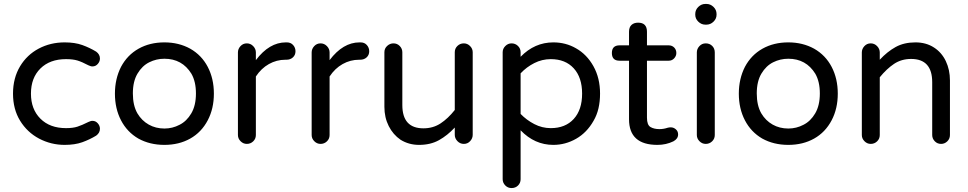

<svg xmlns="http://www.w3.org/2000/svg" viewBox="-20 -753 4911 974"><path d="M308 -18Q239 -18 178 -50Q118 -82 82 -140.5Q46 -199 46 -278Q46 -357 82 -417Q117 -475 176.5 -506.5Q236 -538 308 -538Q360 -538 397.5 -524.5Q435 -511 468 -491Q487 -477 487 -456Q487 -441 476 -428.5Q465 -416 449 -416Q443 -416 438 -418Q433 -420 428 -422Q396 -439 373 -446Q350 -453 315 -453Q233 -453 185 -405.5Q137 -358 137 -278Q137 -199 185 -151Q233 -103 315 -103Q350 -103 373 -110.5Q396 -118 428 -134Q433 -136 438 -138Q443 -140 449 -140Q465 -140 476 -127.5Q487 -115 487 -100Q487 -79 468 -65Q435 -45 397.5 -31.5Q360 -18 308 -18Z M814 -18Q740 -18 682 -50Q625 -83 594 -142.5Q563 -202 563 -278Q563 -353 594 -414Q626 -474 683 -506Q740 -538 814 -538Q887 -538 945 -506Q1003 -473 1034 -413.5Q1065 -354 1065 -278Q1065 -202 1034 -143Q1002 -82 945 -50Q888 -18 814 -18ZM814 -101Q855 -101 891 -120Q927 -138 950.5 -178Q974 -218 974 -279Q974 -339 951 -379Q904 -455 814 -455Q773 -455 737 -437Q701 -419 677.5 -379.5Q654 -340 654 -279Q654 -218 677 -178Q699 -141 734.5 -121Q770 -101 814 -101Z M1232 -23Q1214 -23 1200.5 -36.5Q1187 -50 1187 -68V-487Q1187 -505 1200 -519Q1213 -533 1232 -533Q1251 -533 1264.5 -519Q1278 -505 1278 -487V-448Q1346 -538 1430 -538H1435Q1455 -538 1467 -524.5Q1479 -511 1479 -493Q1479 -474 1466 -462Q1453 -450 1433 -450H1428Q1383 -450 1344 -428Q1305 -406 1278 -365V-68Q1278 -49 1264.5 -36Q1251 -23 1232 -23Z M1606 -23Q1588 -23 1574.5 -36.5Q1561 -50 1561 -68V-487Q1561 -505 1574 -519Q1587 -533 1606 -533Q1625 -533 1638.5 -519Q1652 -505 1652 -487V-448Q1720 -538 1804 -538H1809Q1829 -538 1841 -524.5Q1853 -511 1853 -493Q1853 -474 1840 -462Q1827 -450 1807 -450H1802Q1757 -450 1718 -428Q1679 -406 1652 -365V-68Q1652 -49 1638.5 -36Q1625 -23 1606 -23Z M2106 -18Q2054 -18 2012 -44Q1974 -70 1952 -113.5Q1930 -157 1930 -211V-488Q1930 -507 1944 -520Q1958 -533 1976 -533Q1995 -533 2008 -519.5Q2021 -506 2021 -488V-220Q2021 -102 2128 -102Q2177 -102 2215 -127Q2253 -152 2287 -195V-488Q2287 -507 2300.5 -520Q2314 -533 2333 -533Q2351 -533 2364.5 -519.5Q2378 -506 2378 -488V-69Q2378 -51 2365 -37Q2352 -23 2333 -23Q2314 -23 2300.5 -37Q2287 -51 2287 -69V-106Q2250 -66 2207 -42Q2164 -18 2106 -18Z M2575 201Q2556 201 2543 187.5Q2530 174 2530 156V-488Q2530 -506 2543.5 -519.5Q2557 -533 2575 -533Q2594 -533 2607.5 -520Q2621 -507 2621 -488V-465Q2692 -538 2787 -538Q2850 -538 2902 -508Q2957 -477 2990.5 -417Q3024 -357 3024 -278Q3024 -238 3016 -203.5Q3008 -169 2991 -140Q2957 -80 2902.5 -49Q2848 -18 2787 -18Q2692 -18 2621 -92V156Q2621 175 2608 188Q2595 201 2575 201ZM2774 -103Q2848 -103 2890.5 -149.5Q2933 -196 2933 -278Q2933 -360 2890.5 -406.5Q2848 -453 2774 -453Q2730 -453 2690.5 -433Q2651 -413 2621 -381V-175Q2651 -144 2690.5 -123.5Q2730 -103 2774 -103Z M3315 -18Q3171 -18 3171 -148V-445H3123Q3084 -445 3084 -484Q3084 -523 3123 -523H3171V-592Q3171 -615 3183.5 -626.5Q3196 -638 3217 -638Q3262 -638 3262 -592V-523H3372Q3389 -523 3400 -512Q3411 -501 3411 -484Q3411 -469 3400 -457Q3389 -445 3372 -445H3262V-156Q3262 -119 3280 -108.5Q3298 -98 3325 -98Q3345 -98 3364 -104Q3366 -104 3367 -105Q3371 -106 3375 -106.5Q3379 -107 3383 -107Q3397 -107 3408.5 -97Q3420 -87 3420 -71Q3420 -49 3396 -36Q3359 -18 3315 -18Z M3558 -628Q3538 -628 3522.5 -643Q3507 -658 3507 -678V-682Q3507 -703 3522.5 -718Q3538 -733 3558 -733H3564Q3584 -733 3599.5 -718Q3615 -703 3615 -682V-678Q3615 -658 3599.5 -643Q3584 -628 3564 -628ZM3560 -23Q3542 -23 3528.5 -36.5Q3515 -50 3515 -68V-487Q3515 -505 3528 -519Q3541 -533 3560 -533Q3580 -533 3593 -520Q3606 -507 3606 -487V-68Q3606 -49 3592.5 -36Q3579 -23 3560 -23Z M3979 -18Q3905 -18 3847 -50Q3790 -83 3759 -142.5Q3728 -202 3728 -278Q3728 -353 3759 -414Q3791 -474 3848 -506Q3905 -538 3979 -538Q4052 -538 4110 -506Q4168 -473 4199 -413.5Q4230 -354 4230 -278Q4230 -202 4199 -143Q4167 -82 4110 -50Q4053 -18 3979 -18ZM3979 -101Q4020 -101 4056 -120Q4092 -138 4115.5 -178Q4139 -218 4139 -279Q4139 -339 4116 -379Q4069 -455 3979 -455Q3938 -455 3902 -437Q3866 -419 3842.5 -379.5Q3819 -340 3819 -279Q3819 -218 3842 -178Q3864 -141 3899.5 -121Q3935 -101 3979 -101Z M4397 -23Q4379 -23 4365.5 -36.5Q4352 -50 4352 -68V-487Q4352 -505 4365 -519Q4378 -533 4397 -533Q4416 -533 4429.5 -519Q4443 -505 4443 -487V-450Q4481 -491 4523.5 -514.5Q4566 -538 4624 -538Q4678 -538 4718 -512Q4757 -487 4778 -443Q4799 -399 4799 -345V-68Q4799 -49 4785.5 -36Q4772 -23 4754 -23Q4735 -23 4722 -36.5Q4709 -50 4709 -68V-336Q4709 -454 4602 -454Q4553 -454 4515.5 -429Q4478 -404 4443 -361V-68Q4443 -49 4429.5 -36Q4416 -23 4397 -23Z"/></svg>

Font: Huninn
Style: Regular
Weight: 400
Designer: justfont
Foundry: justfont
Version: Version 1.003